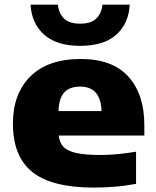

<svg xmlns="http://www.w3.org/2000/svg" viewBox="-20 -818 689 848"><path d="M394 10.5Q209.5 10.5 123.2 -58Q37 -126.5 37 -272.5Q37 -403.5 114.2 -480.5Q191.5 -557.5 337 -557.5Q476 -557.5 546.8 -479.8Q617.5 -402 617.5 -265.5V-219.5H239.5Q242.5 -188.5 260 -169.8Q277.5 -151 317 -142.2Q356.5 -133.5 426 -133.5Q461 -133.5 502 -137.5Q543 -141.5 581 -148V-6Q529.5 3.5 482.8 7Q436 10.5 394 10.5ZM334 -435.5Q287 -435.5 263.5 -409.5Q240 -383.5 238.5 -327.5H428.5Q425 -435.5 334 -435.5ZM334 -615.5Q230.5 -615.5 175 -664.8Q119.5 -714 115 -797.5H235.5Q240 -758 263 -735.8Q286 -713.5 334 -713.5Q382 -713.5 405 -735.8Q428 -758 432.5 -797.5H553Q548.5 -713.5 493.2 -664.5Q438 -615.5 334 -615.5Z"/></svg>

Font: Encode Sans Expanded Expanded ExtraBold
Style: Regular
Weight: 800
Width: 7
Designer: Multiple Designers
Foundry: Impallari Type
Version: Version 3.000; ttfautohint (v1.8.3) -l 8 -r 50 -G 200 -x 14 